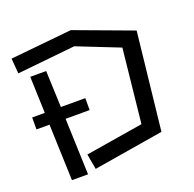

<svg xmlns="http://www.w3.org/2000/svg" viewBox="-129 -844 1006 998"><g transform="rotate(-20 374.0 -345.5)"><path d="M224 -76 542 -128 585 -536 352 -628 31 -595 24 -679 364 -713 685 -594 626 -55 239 9ZM92 -289H20V-355H90L83 -557H171L179 -355H314V-289H181L192 22H103Z"/></g></svg>

Font: Stick
Style: Regular
Weight: 400
Designer: Fontworks Inc.
Foundry: Fontworks Inc.
Version: Version 1.100